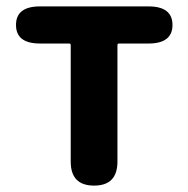

<svg xmlns="http://www.w3.org/2000/svg" viewBox="-20 -580 588 600"><path d="M274 0Q201 0 201 -75V-439Q201 -444 196 -444H105Q30 -444 30 -502Q30 -560 105 -560H444Q519 -560 519 -502Q519 -444 444 -444H352Q347 -444 347 -439V-75Q347 0 274 0Z"/></svg>

Font: Resource Han Rounded KR
Style: Bold
Weight: 700
Designer: Cyano Hao (round all glyphs); Ryoko NISHIZUKA 西塚涼子 (kana, bopomofo & ideographs); Paul D. Hunt (Latin, Greek & Cyrillic)
Foundry: Cyano Hao
Version: 0.990